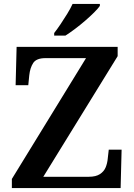

<svg xmlns="http://www.w3.org/2000/svg" viewBox="-20 -951 678 971"><path d="M40 0V-46L415 -657H210Q164 -657 148 -632.5Q132 -608 128 -570L123 -520H59L64 -714H575V-667L199 -57H429Q465 -57 485.5 -70.5Q506 -84 514.5 -105Q523 -126 525 -150L530 -194H595L590 0ZM254 -784Q269 -803 286.5 -829Q304 -855 320.5 -882Q337 -909 347 -931H485V-921Q476 -908 456 -888Q436 -868 410.5 -846Q385 -824 359 -804.5Q333 -785 311 -771H254Z"/></svg>

Font: Noto Serif Armenian SemiBold
Style: Regular
Weight: 600
Version: Version 2.007